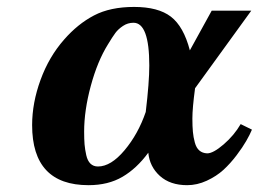

<svg xmlns="http://www.w3.org/2000/svg" viewBox="-20 -525 751 557"><path d="M402.8 -200.2Q413.1 -286.1 413.1 -335Q413.1 -459 367.2 -459Q350.6 -459 336.7 -449.7Q322.8 -440.4 314.7 -429.4Q306.6 -418.5 293 -396Q262.7 -347.2 243.4 -275.9Q224.1 -204.6 224.1 -143.1Q224.1 -121.1 225.3 -106.2Q226.6 -91.3 230.2 -75Q233.9 -58.6 242.4 -50.3Q251 -42 264.2 -42Q301.8 -42 341.3 -89.1Q380.9 -136.2 402.8 -200.2ZM581.1 -80.1Q598.6 -80.1 628.9 -106.2Q659.2 -132.3 678.2 -165L710.9 -148.9Q704.6 -133.8 694.3 -116Q684.1 -98.1 666.3 -74.5Q648.4 -50.8 628.2 -32.2Q607.9 -13.7 579.8 -0.7Q551.8 12.2 522.9 12.2Q473.6 12.2 443.8 -14.6Q414.1 -41.5 410.2 -82Q376.5 -36.1 335.2 -12Q293.9 12.2 236.8 12.2Q73.2 12.2 73.2 -162.1Q73.2 -226.6 97.7 -293.5Q122.1 -360.4 166 -410.2Q205.6 -455.6 252.7 -480.2Q299.8 -504.9 369.1 -504.9Q439 -504.9 475.8 -476.6Q512.7 -448.2 530.8 -378.9L594.2 -494.1H709L545.9 -269Q538.1 -211.4 538.1 -181.2Q538.1 -158.2 539.6 -142.6Q541 -127 545.2 -111.6Q549.3 -96.2 558.3 -88.4Q567.4 -80.6 581.1 -80.1Z"/></svg>

Font: Linguistics Pro
Style: Bold Italic
Weight: 700
Italic angle: -12°
Designer: Stefan Peev, Context Ltd
Foundry: Stefan Peev, Context Ltd
Version: Version 001.000